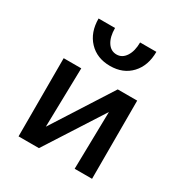

<svg xmlns="http://www.w3.org/2000/svg" viewBox="-156 -774 843 889"><g transform="rotate(30 265.0 -329.0)"><path d="M461 0H368L374 -307L177 0H68V-418H162L155 -102L357 -418H461ZM425 -658H338Q338 -612 319.5 -583.5Q301 -555 271 -555Q240 -555 222 -583Q204 -611 204 -658H116Q116 -584 158.5 -539Q201 -494 271 -494Q341 -494 383 -539Q425 -584 425 -658Z"/></g></svg>

Font: Ysabeau Semibold
Style: Regular
Weight: 600
Designer: Christian Thalmann (Catharsis Fonts)
Version: Version 0.003